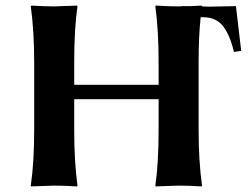

<svg xmlns="http://www.w3.org/2000/svg" viewBox="-20 -668 893 691"><path d="M550.8 -444.8V-362.8H247.1V-444.8C247.1 -525.2 251 -592 258.8 -645L257.8 -647.9L174.8 -645C152 -645 124.7 -646 92.8 -647.9L90.8 -645C99 -585.4 103 -518.7 103 -444.8V-200.2C103 -123 99 -56.3 90.8 0L91.8 2.9L174.8 0C197.6 0 224.9 1 256.8 2.9L258.8 0C251 -57 247.1 -123.7 247.1 -200.2V-311H550.8V-200.2C550.8 -120.8 546.9 -54 539.1 0L540 2.9L623 0C645.8 0 673.2 1 705.1 2.9L707 0C698.9 -59.6 694.8 -126.3 694.8 -200.2V-444.8C694.8 -505.4 697.3 -559.1 702.1 -606H711.9C742.5 -606 766.2 -595.1 783 -573.5C799.7 -551.8 812.7 -521 821.8 -481L848.1 -484.9L829.1 -646C818.7 -646 802.7 -645.7 781.2 -645C759.8 -644.4 742.4 -644 729 -644C724.8 -644 717.4 -644.4 707 -645L706.1 -647.9L666 -646H631.8L629.4 -645H623C600.3 -645 572.9 -646 541 -647.9L539.1 -645C546.9 -588.1 550.8 -521.3 550.8 -444.8Z"/></svg>

Font: Linux Biolinum G
Style: Bold
Weight: 700
Designer: Philipp H. Poll
Foundry: Philipp H. Poll
Version: Version 1.1.0